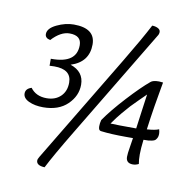

<svg xmlns="http://www.w3.org/2000/svg" viewBox="-90 -831 1032 1028"><g transform="rotate(10 426.0 -316.5)"><path d="M182 57 534 -528Q614 -661 655 -740Q672 -740 686 -733Q700 -726 700 -713Q700 -701 692 -690L340 -105Q255 36 219 107Q174 105 174 78Q174 70 182 57ZM151 -433V-471H156Q291 -471 291 -569Q291 -622 227 -622Q179 -622 130 -569Q102 -575 102 -597Q102 -628 149 -650.5Q196 -673 241 -673Q358 -673 358 -585Q358 -489 261 -458Q335 -433 335 -362Q335 -301 287 -254.5Q239 -208 155 -208Q110 -208 77.5 -223Q45 -238 45 -264Q45 -290 77 -300Q107 -259 165 -259Q212 -259 241 -287Q270 -315 270 -362Q270 -434 177 -434Q160 -434 151 -433ZM526 -185Q557 -183 666 -183Q673 -236 681 -293Q689 -350 692 -372Q681 -361 654 -334.5Q627 -308 614 -294Q601 -280 576 -250.5Q551 -221 526 -185ZM698 -441Q710 -452 743 -452Q749 -452 765 -450Q765 -448 758.5 -413.5Q752 -379 742 -317.5Q732 -256 723 -188Q768 -191 788 -200Q792 -186 792 -175Q792 -162 787.5 -153.5Q783 -145 778 -140.5Q773 -136 760.5 -133.5Q748 -131 740.5 -130.5Q733 -130 715 -130Q709 -80 709 -50Q709 -19 713 2Q697 10 682 10Q644 10 644 -25Q644 -43 650 -77.5Q656 -112 658 -129H621Q537 -129 483 -136Q469 -137 469 -160Q469 -177 474 -195Q514 -253 583 -328Q652 -403 698 -441Z"/></g></svg>

Font: Overlock
Style: Italic
Weight: 400
Designer: Dario Muhafara
Foundry: Dario Manuel Muhafara
Version: Version 1.002